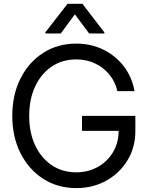

<svg xmlns="http://www.w3.org/2000/svg" viewBox="-20 -966 770 998"><path d="M376.5 11.7Q279.8 11.7 204.8 -36.4Q129.9 -84.5 86.9 -169.2Q43.9 -253.9 43.9 -363.3Q43.9 -473.6 86.7 -558.3Q129.4 -643.1 204.6 -691.2Q279.8 -739.3 376.5 -739.3Q453.6 -739.3 517.6 -707.8Q581.5 -676.3 624 -620.6Q666.5 -564.9 679.2 -492.2H590.3Q579.1 -541 548.8 -578.1Q518.6 -615.2 474.4 -636.2Q430.2 -657.2 376.5 -657.2Q303.7 -657.2 248.5 -619.9Q193.4 -582.5 162.6 -516.4Q131.8 -450.2 131.8 -363.3Q131.8 -276.9 162.6 -210.9Q193.4 -145 248.5 -107.7Q303.7 -70.3 376.5 -70.3Q437 -70.3 486.8 -97.4Q536.6 -124.5 566.4 -173.1Q596.2 -221.7 596.7 -285.6H406.2V-363.8H683.6V-285.2Q683.6 -200.2 642.8 -133.1Q602.1 -65.9 532.7 -27.1Q463.4 11.7 376.5 11.7ZM443.4 -792 369.1 -891.6 295.9 -792H215.8V-797.9L331.1 -946.3H408.2L522.5 -797.9V-792Z"/></svg>

Font: Inter Display
Style: Regular
Weight: 400
Designer: Rasmus Andersson
Foundry: rsms
Version: Version 4.000;git-37864ae